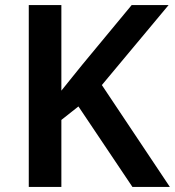

<svg xmlns="http://www.w3.org/2000/svg" viewBox="-20 -734 687 754"><path d="M647 0H500L288 -316L221 -263V0H93V-714H221V-378Q241 -403 262 -429Q283 -455 304 -481L497 -714H642L380 -400Z"/></svg>

Font: Noto Sans Bassa Vah SemiBold
Style: Regular
Weight: 600
Designer: Monotype Design Team
Foundry: Monotype Imaging Inc.
Version: Version 2.002; ttfautohint (v1.8.4.7-5d5b)